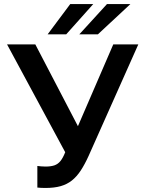

<svg xmlns="http://www.w3.org/2000/svg" viewBox="-20 -920 720 951"><path d="M205 11Q194 11 183.5 10.5Q173 10 165 9V-98Q173 -97 183.5 -96Q194 -95 205 -95Q232 -95 249.5 -101Q267 -107 279.5 -122.5Q292 -138 303 -166L15 -700H155L366 -295L541 -700H665L419 -148Q400 -106 380 -75.5Q360 -45 336 -26Q312 -7 280.5 2Q249 11 205 11ZM216 -750 328 -900H442L308 -750ZM373 -750 510 -900H626L465 -750Z"/></svg>

Font: Golos Text Medium
Style: Regular
Weight: 500
Designer: A.Korolkova, Vitaly Kuzmin
Foundry: ParaType Ltd
Version: Version 2.004